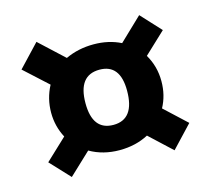

<svg xmlns="http://www.w3.org/2000/svg" viewBox="-83 -668 814 738"><g transform="rotate(-15 323.5 -299.0)"><path d="M607 -116 525 -29 437 -111Q386 -84 322 -84Q256 -84 204 -114L117 -32L44 -110L129 -190Q104 -237 104 -291Q104 -347 130 -396L37 -481L120 -569L217 -479Q268 -503 329 -503Q389 -503 437 -479L528 -566L601 -487L516 -407Q545 -358 545 -299Q545 -243 520 -197ZM326 -403Q241 -403 241 -292Q241 -184 324 -184Q408 -184 408 -298Q408 -403 326 -403Z"/></g></svg>

Font: Bitter Pro ExtraBold
Style: Regular
Weight: 800
Designer: Sol Matas, and Bitter project Authors
Foundry: Sol Matas
Version: Version 1.010